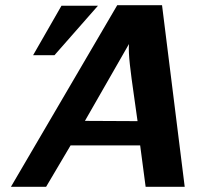

<svg xmlns="http://www.w3.org/2000/svg" viewBox="-20 -717 761 737"><path d="M107 -505 216 -695H356L189 -505ZM22 0 430 -697H602L689 0H539L518 -159H251L157 0ZM306 -253Q340 -253 407 -252.5Q474 -252 508 -252Q504 -283 494 -351.5Q484 -420 478.5 -469.5Q473 -519 475 -548Z"/></svg>

Font: Coval
Style: ExtraBold Italic
Weight: 800
Foundry: Context Ltd
Version: Version 001.000